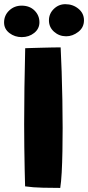

<svg xmlns="http://www.w3.org/2000/svg" viewBox="-62 -888 422 918"><path d="M226 10.5Q192 10.5 143.5 9.5Q95 8.5 58 3Q57 -28 56 -77.5Q55 -127 54.2 -184Q53.5 -241 53.5 -294.5Q53.5 -377 54.8 -468.8Q56 -560.5 58.5 -657.5Q68 -658 89 -658.5Q110 -659 136 -659.8Q162 -660.5 186.8 -661Q211.5 -661.5 228 -661.5Q230.5 -610 232.8 -545.2Q235 -480.5 236.2 -411Q237.5 -341.5 237.5 -276Q237.5 -221 236.5 -165.2Q235.5 -109.5 233 -63.2Q230.5 -17 226 10.5ZM254.5 -714.5Q221 -714.5 196.5 -736.2Q172 -758 172 -790.5Q172 -822.5 195.2 -845.2Q218.5 -868 250.5 -868Q286.5 -868 313 -846.2Q339.5 -824.5 339.5 -791Q339.5 -756.5 312.2 -735.5Q285 -714.5 254.5 -714.5ZM42 -710.5Q8.5 -710.5 -17 -730Q-42.5 -749.5 -42.5 -780.5Q-42.5 -814.5 -18 -837.8Q6.5 -861 41.5 -861Q79.5 -861 103 -837.8Q126.5 -814.5 126.5 -781.5Q126.5 -750.5 101.5 -730.5Q76.5 -710.5 42 -710.5Z"/></svg>

Font: Grandstander ExtraBold
Style: Regular
Weight: 800
Designer: Tyler Finck
Foundry: Etcetera Type Co
Version: Version 1.200; ttfautohint (v1.8.3)